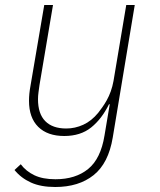

<svg xmlns="http://www.w3.org/2000/svg" viewBox="-20 -536 640 768"><path d="M201 212Q143 212 103.5 194Q64 176 38 144L63 121Q84 149 117.5 165Q151 181 202 181Q282 181 332.5 140Q383 99 398 6L419 -119H416Q387 -60 344.5 -26Q302 8 237 8Q170 8 133 -28.5Q96 -65 96 -133Q96 -161 102 -193L157 -516H192L138 -196Q136 -182 134 -167Q132 -152 132 -139Q132 -81 161 -51.5Q190 -22 245 -22Q280 -22 313 -37Q346 -52 373 -85Q380 -94 389 -106.5Q398 -119 407 -135Q416 -151 423 -170.5Q430 -190 434 -212L485 -516H519L431 14Q414 117 354.5 164.5Q295 212 201 212Z"/></svg>

Font: IBM Plex Mono ExtraLight
Style: Italic
Weight: 200
Italic angle: -9°
Monospace: yes
Designer: Mike Abbink, Paul van der Laan, Pieter van Rosmalen
Foundry: Bold Monday
Version: Version 2.3